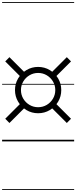

<svg xmlns="http://www.w3.org/2000/svg" viewBox="-25 -1349 728 1832"><path d="M338.5 -268.5Q278 -268.5 227.8 -298.5Q177.5 -328.5 147.8 -378.8Q118 -429 118 -489.5Q118 -550.5 147.8 -600.5Q177.5 -650.5 227.8 -680.5Q278 -710.5 338.5 -710.5Q399.5 -710.5 449.8 -680.5Q500 -650.5 529.8 -600.5Q559.5 -550.5 559.5 -489.5Q559.5 -429 529.8 -378.8Q500 -328.5 449.8 -298.5Q399.5 -268.5 338.5 -268.5ZM338.5 -326Q383.5 -326 420.8 -348Q458 -370 480.2 -407.2Q502.5 -444.5 502.5 -489.5Q502.5 -534.5 480.2 -571.8Q458 -609 420.8 -631Q383.5 -653 338.5 -653Q294 -653 256.8 -631Q219.5 -609 197.2 -571.8Q175 -534.5 175 -489.5Q175 -444.5 197.2 -407.2Q219.5 -370 256.8 -348Q294 -326 338.5 -326ZM500.5 -611 460.5 -651.5 612.5 -803.5 652.5 -763ZM177 -368 217 -327.5 65 -175.5 25 -216ZM217 -651.5 177 -611 25 -763 65 -803.5ZM460.5 -327.5 500.5 -368 652.5 -216 612.5 -175.5ZM338.5 -268.5Q278 -268.5 227.8 -298.5Q177.5 -328.5 147.8 -378.8Q118 -429 118 -489.5Q118 -550.5 147.8 -600.5Q177.5 -650.5 227.8 -680.5Q278 -710.5 338.5 -710.5Q399.5 -710.5 449.8 -680.5Q500 -650.5 529.8 -600.5Q559.5 -550.5 559.5 -489.5Q559.5 -429 529.8 -378.8Q500 -328.5 449.8 -298.5Q399.5 -268.5 338.5 -268.5ZM338.5 -326Q383.5 -326 420.8 -348Q458 -370 480.2 -407.2Q502.5 -444.5 502.5 -489.5Q502.5 -534.5 480.2 -571.8Q458 -609 420.8 -631Q383.5 -653 338.5 -653Q294 -653 256.8 -631Q219.5 -609 197.2 -571.8Q175 -534.5 175 -489.5Q175 -444.5 197.2 -407.2Q219.5 -370 256.8 -348Q294 -326 338.5 -326ZM500.5 -611 460.5 -651.5 612.5 -803.5 652.5 -763ZM177 -368 217 -327.5 65 -175.5 25 -216ZM217 -651.5 177 -611 25 -763 65 -803.5ZM460.5 -327.5 500.5 -368 652.5 -216 612.5 -175.5ZM-5 455H682.5V463H-5ZM-5 -16H682.5V0H-5ZM-5 -549H682.5V-541H-5ZM-5 -1329H682.5V-1321H-5Z"/></svg>

Font: Edu SA Dotted Guide
Style: Regular
Weight: 400
Designer: Tina and Corey Anderson, Eben Sorkin, Mirko Velimirovic
Foundry: Google for Education
Version: Version 2.000